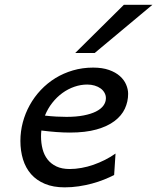

<svg xmlns="http://www.w3.org/2000/svg" viewBox="-20 -786 669 818"><path d="M351.6 -425.8Q324.2 -425.8 297.1 -416.5Q270 -407.2 246.1 -389.9Q222.2 -372.6 202.9 -348.1Q183.6 -323.7 171.4 -293.5Q197.8 -290.5 220.5 -289.3Q243.2 -288.1 263.2 -288.1Q304.7 -288.1 336.2 -294.2Q367.7 -300.3 388.7 -310.8Q409.7 -321.3 420.4 -335.9Q431.2 -350.6 431.2 -367.7Q431.2 -380.4 425 -391.1Q418.9 -401.9 408.4 -409.4Q397.9 -417 383.3 -421.4Q368.7 -425.8 351.6 -425.8ZM466.3 -40.5Q446.8 -30.3 422.9 -20.8Q398.9 -11.2 371.8 -3.9Q344.7 3.4 315.2 7.8Q285.6 12.2 255.4 12.2Q207 12.2 171.4 -2.7Q135.7 -17.6 112.5 -43.9Q89.4 -70.3 78.1 -106.7Q66.9 -143.1 66.9 -185.5Q66.9 -225.6 77.1 -264.4Q87.4 -303.2 106.7 -338.1Q126 -373 153.6 -402.3Q181.2 -431.6 215.6 -452.9Q250 -474.1 290.8 -486.1Q331.5 -498 377 -498Q416 -498 444.3 -488Q472.7 -478 490.7 -461.9Q508.8 -445.8 517.3 -425.8Q525.9 -405.8 525.9 -386.2Q525.9 -353 512 -323Q498 -293 468 -270.3Q438 -247.6 391.1 -234.4Q344.2 -221.2 277.8 -221.2Q225.1 -221.2 156.2 -230Q154.8 -217.3 154.8 -205.1Q154.8 -176.3 161.4 -150.9Q168 -125.5 182.6 -106.7Q197.3 -87.9 220.5 -76.9Q243.7 -65.9 276.9 -65.9Q301.3 -65.9 327.1 -70.6Q353 -75.2 378.2 -84Q403.3 -92.8 427.5 -105Q451.7 -117.2 472.2 -131.8ZM629.4 -765.6 383.3 -560.1H300.3L507.8 -765.6Z"/></svg>

Font: Andika New Basic
Style: Italic
Weight: 400
Italic angle: -14°
Designer: Victor Gaultney, Annie Olsen, Julie Remington, Don Collingsworth, Eric Hays
Foundry: SIL International
Version: Version 5.500